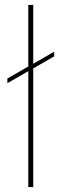

<svg xmlns="http://www.w3.org/2000/svg" viewBox="-20 -760 250 780"><path d="M200 -531 115 -482V0H95V-471L10 -422V-441L95 -490V-740H115V-501L200 -550Z"/></svg>

Font: Fz Poppins Thin
Style: Regular
Weight: 100
Designer: Ninad Kale (Devanagari), Jonny Pinhorn (Latin)
Foundry: Indian Type Foundry
Version: Vit hóa bi Vntype.Com & FontZin.Com